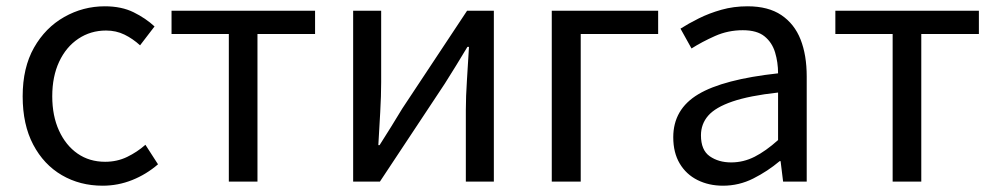

<svg xmlns="http://www.w3.org/2000/svg" viewBox="-20 -577 3159 610"><path d="M306 13Q234 13 176.5 -20.5Q119 -54 85.5 -117.5Q52 -181 52 -271Q52 -362 88 -425.5Q124 -489 184 -523Q244 -557 313 -557Q366 -557 404.5 -538Q443 -519 471 -493L425 -433Q402 -454 375.5 -467Q349 -480 317 -480Q268 -480 229 -454Q190 -428 168 -381Q146 -334 146 -271Q146 -209 167.5 -162Q189 -115 226.5 -89Q264 -63 314 -63Q352 -63 384 -78.5Q416 -94 442 -117L482 -55Q445 -23 400 -5Q355 13 306 13Z M707 0V-469H525V-543H981V-469H798V0Z M1102 0V-543H1191V-316Q1191 -273 1188 -220.5Q1185 -168 1182 -116H1186Q1202 -141 1222.5 -174Q1243 -207 1258 -232L1464 -543H1549V0H1460V-227Q1460 -270 1463.5 -322.5Q1467 -375 1470 -428H1465Q1450 -403 1429.5 -369.5Q1409 -336 1393 -311L1187 0Z M1733 0V-543H2071V-469H1825V0Z M2277 13Q2232 13 2196 -5Q2160 -23 2139.5 -57.5Q2119 -92 2119 -141Q2119 -230 2198.5 -277.5Q2278 -325 2452 -344Q2452 -379 2442.5 -410.5Q2433 -442 2409 -461.5Q2385 -481 2340 -481Q2293 -481 2251.5 -462.5Q2210 -444 2177 -423L2142 -486Q2167 -502 2200 -518.5Q2233 -535 2272 -546Q2311 -557 2355 -557Q2421 -557 2462.5 -529Q2504 -501 2523.5 -451.5Q2543 -402 2543 -334V0H2468L2460 -65H2457Q2419 -33 2373.5 -10Q2328 13 2277 13ZM2303 -61Q2342 -61 2377.5 -79Q2413 -97 2452 -132V-283Q2361 -273 2307 -254.5Q2253 -236 2230 -209.5Q2207 -183 2207 -147Q2207 -100 2235 -80.5Q2263 -61 2303 -61Z M2816 0V-469H2634V-543H3090V-469H2907V0Z"/></svg>

Font: Noto Sans KR
Style: Regular
Weight: 400
Designer: Ryoko NISHIZUKA  (kana, bopomofo & ideographs); Paul D. Hunt (Latin, Greek & Cyrillic); Sandoll Communications , Soo-you
Foundry: Adobe
Version: Version 2.004-H2;hotconv 1.0.118;makeotfexe 2.5.65603